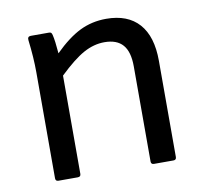

<svg xmlns="http://www.w3.org/2000/svg" viewBox="-62 -568 681 635"><g transform="rotate(-10 278.0 -250.0)"><path d="M85 0Q75.2 0 75.2 -9.8V-366.2Q75.2 -415 67.9 -475.1Q66.4 -487.8 78.1 -487.8H139.2Q144 -487.8 146.2 -485.8Q148.4 -483.9 149.9 -478Q154.8 -458 158.2 -415Q204.1 -460.4 244.6 -480.2Q285.2 -500 333 -500Q405.3 -500 443.1 -457.5Q481 -415 481 -333V-9.8Q481 0 471.2 0H405.8Q396 0 396 -9.8V-329.1Q396 -378.4 375.7 -401.6Q355.5 -424.8 314 -424.8Q278.3 -424.8 243.7 -405.8Q209 -386.7 160.2 -339.8V-9.8Q160.2 0 149.9 0Z"/></g></svg>

Font: Sofia Sans
Style: Regular
Weight: 400
Designer: Botio Nikoltchev, Ani Petrova
Foundry: lettersoup
Version: Version 4.100